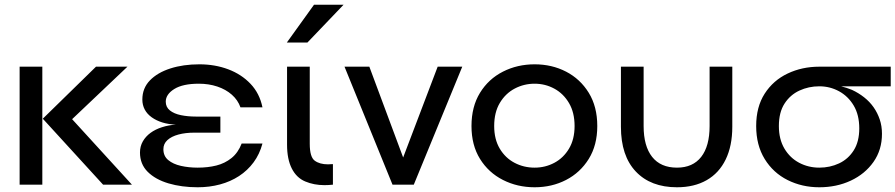

<svg xmlns="http://www.w3.org/2000/svg" viewBox="-20 -781 3787 812"><path d="M63 -499H159V0H63ZM519 -499 285 -277 538 0H416L161 -279L386 -499Z M816 11Q748 11 692.5 -5.5Q637 -22 604.5 -54.5Q572 -87 572 -136Q572 -162 584 -183Q596 -204 616.5 -219Q637 -234 665 -243Q693 -252 724 -254Q693 -255 667 -263Q641 -271 621.5 -285Q602 -299 592 -318Q582 -337 582 -360Q582 -408 614 -441Q646 -474 700.5 -491.5Q755 -509 823 -509Q889 -509 945 -488Q1001 -467 1039.5 -426.5Q1078 -386 1090 -327H997Q986 -358 960.5 -380.5Q935 -403 899 -415Q863 -427 821 -427Q753 -427 717 -404.5Q681 -382 681 -351Q681 -328 698.5 -314Q716 -300 745 -294Q774 -288 808 -288H912V-220H802Q764 -220 734.5 -212Q705 -204 688 -188.5Q671 -173 671 -150Q671 -121 691.5 -104Q712 -87 745 -79.5Q778 -72 816 -72Q859 -72 895 -81Q931 -90 959 -112.5Q987 -135 1002 -174H1090Q1078 -129 1052.5 -94.5Q1027 -60 991 -36.5Q955 -13 910.5 -1Q866 11 816 11Z M1388 0Q1369 2 1352 2Q1308 2 1271 -13.5Q1234 -29 1214 -68.5Q1194 -108 1194 -169V-499H1290V-173Q1290 -117 1311 -101.5Q1332 -86 1367 -86Q1377 -86 1388 -87ZM1193 -601 1308 -761H1433L1280 -601Z M1640 0 1437 -499H1542L1685 -115L1831 -499H1935L1730 0Z M2241 11Q2168 11 2107 -20Q2046 -51 2010 -109Q1974 -167 1974 -248Q1974 -330 2010 -388.5Q2046 -447 2107 -478Q2168 -509 2241 -509Q2314 -509 2374 -478Q2434 -447 2470 -388.5Q2506 -330 2506 -248Q2506 -167 2470 -109Q2434 -51 2374 -20Q2314 11 2241 11ZM2241 -72Q2286 -72 2324.5 -92.5Q2363 -113 2386.5 -152.5Q2410 -192 2410 -248Q2410 -305 2386.5 -345Q2363 -385 2324.5 -406Q2286 -427 2241 -427Q2196 -427 2157 -406.5Q2118 -386 2094 -346Q2070 -306 2070 -248Q2070 -192 2093.5 -152.5Q2117 -113 2156 -92.5Q2195 -72 2241 -72Z M3077 -245Q3077 -164 3049 -106.5Q3021 -49 2968.5 -19Q2916 11 2843 11Q2732 11 2669 -55.5Q2606 -122 2606 -245V-499H2702V-248Q2702 -163 2738 -117.5Q2774 -72 2843 -72Q2910 -72 2945.5 -117.5Q2981 -163 2981 -248V-499H3077Z M3445 11Q3372 11 3311 -19.5Q3250 -50 3214 -108.5Q3178 -167 3178 -248Q3178 -329 3214 -385Q3250 -441 3311 -470Q3372 -499 3445 -499H3747V-416H3537Q3561 -410 3583 -401Q3611 -388 3634.5 -369.5Q3658 -351 3674.5 -327.5Q3691 -304 3700.5 -276Q3710 -248 3710 -215Q3710 -147 3674 -96Q3638 -45 3578 -17Q3518 11 3445 11ZM3445 -72Q3490 -72 3528.5 -90Q3567 -108 3590.5 -145Q3614 -182 3614 -238Q3614 -295 3590.5 -334.5Q3567 -374 3528.5 -395Q3490 -416 3445 -416Q3400 -416 3361 -398Q3322 -380 3298 -343Q3274 -306 3274 -248Q3274 -192 3297.5 -152.5Q3321 -113 3360 -92.5Q3399 -72 3445 -72Z"/></svg>

Font: Syne Med Modified
Style: Regular
Weight: 500
Designer: Lucas Descroix
Foundry: Bonjour Monde
Version: Version 2.200